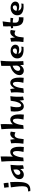

<svg xmlns="http://www.w3.org/2000/svg" viewBox="2751 -3689 1097 6813"><g transform="rotate(-90 3299.5 -282.5)"><path d="M62 -521Q62 -564 56 -601.5Q50 -639 43 -678L201 -703Q211 -665 216.5 -618.5Q222 -572 221 -533ZM243 -60Q228 111 151.5 183.5Q75 256 -74 244L-87 165Q-31 169 5 158.5Q41 148 60.5 123.5Q80 99 88 62.5Q96 26 97 -22Q98 -75 94 -132.5Q90 -190 81.5 -265Q73 -340 58 -444L244 -471Q248 -382 249.5 -311.5Q251 -241 249.5 -180.5Q248 -120 243 -60Z M508 14Q466 14 429.5 -3.5Q393 -21 371 -55Q349 -89 349 -140Q349 -197 381.5 -252Q414 -307 488 -355.5Q562 -404 687 -441L730 -365Q660 -351 614.5 -329Q569 -307 544 -282.5Q519 -258 509.5 -235Q500 -212 500 -194Q500 -159 519 -134Q538 -109 570 -109Q600 -109 628.5 -127Q657 -145 676.5 -181Q696 -217 695 -271L754 -309Q748 -220 724.5 -158.5Q701 -97 665 -59Q629 -21 588.5 -3.5Q548 14 508 14ZM722 15Q714 -26 708 -82.5Q702 -139 697.5 -198Q693 -257 690.5 -310Q688 -363 687 -398.5Q686 -434 687 -441L856 -458Q842 -323 839 -216Q836 -109 842 -13Z M1114 -5 984 7Q988 -86 990 -186.5Q992 -287 990 -389.5Q988 -492 984 -591.5Q980 -691 972 -781L1153 -808Q1157 -620 1148.5 -416.5Q1140 -213 1114 -5ZM1490 15 1314 3Q1326 -43 1335 -94.5Q1344 -146 1346.5 -195.5Q1349 -245 1343.5 -285Q1338 -325 1322 -349Q1306 -373 1278 -373Q1251 -373 1225 -346.5Q1199 -320 1177 -271.5Q1155 -223 1138.5 -155Q1122 -87 1114 -5L1036 -133Q1042 -175 1058.5 -221Q1075 -267 1100.5 -310.5Q1126 -354 1159 -389Q1192 -424 1231 -445Q1270 -466 1314 -466Q1371 -466 1407.5 -434.5Q1444 -403 1465 -351Q1486 -299 1493.5 -235.5Q1501 -172 1499 -107Q1497 -42 1490 15Z M1769 9 1740 -141Q1743 -227 1768 -295.5Q1793 -364 1834 -408Q1875 -452 1926.5 -464.5Q1978 -477 2036 -449L2011 -283Q1945 -316 1901.5 -312Q1858 -308 1832 -270Q1806 -232 1791.5 -162Q1777 -92 1769 9ZM1769 9 1607 -1Q1618 -81 1624 -152.5Q1630 -224 1629 -294Q1628 -364 1620 -437L1750 -464Q1761 -397 1766.5 -338.5Q1772 -280 1774 -225Q1776 -170 1774.5 -113Q1773 -56 1769 9Z M2263 -5 2133 7Q2137 -86 2139 -186.5Q2141 -287 2139 -389.5Q2137 -492 2133 -591.5Q2129 -691 2121 -781L2302 -808Q2306 -620 2297.5 -416.5Q2289 -213 2263 -5ZM2639 15 2463 3Q2475 -43 2484 -94.5Q2493 -146 2495.5 -195.5Q2498 -245 2492.5 -285Q2487 -325 2471 -349Q2455 -373 2427 -373Q2400 -373 2374 -346.5Q2348 -320 2326 -271.5Q2304 -223 2287.5 -155Q2271 -87 2263 -5L2185 -133Q2191 -175 2207.5 -221Q2224 -267 2249.5 -310.5Q2275 -354 2308 -389Q2341 -424 2380 -445Q2419 -466 2463 -466Q2520 -466 2556.5 -434.5Q2593 -403 2614 -351Q2635 -299 2642.5 -235.5Q2650 -172 2648 -107Q2646 -42 2639 15Z M2933 14Q2876 14 2839.5 -15.5Q2803 -45 2782.5 -94Q2762 -143 2754.5 -203.5Q2747 -264 2748.5 -327Q2750 -390 2757 -447L2934 -460Q2921 -414 2912.5 -362Q2904 -310 2901.5 -260Q2899 -210 2904.5 -169Q2910 -128 2925.5 -103.5Q2941 -79 2970 -79Q2996 -79 3021.5 -106Q3047 -133 3069 -183Q3091 -233 3107 -301.5Q3123 -370 3131 -452L3180 -304Q3178 -259 3165 -214Q3152 -169 3130 -128Q3108 -87 3078 -55Q3048 -23 3011.5 -4.5Q2975 14 2933 14ZM3155 14Q3144 -53 3137.5 -110.5Q3131 -168 3128.5 -221.5Q3126 -275 3127 -331.5Q3128 -388 3131 -452L3293 -465Q3276 -346 3272.5 -235Q3269 -124 3280 -13Z M3945 10 3768 -2Q3781 -48 3789.5 -99Q3798 -150 3800.5 -198.5Q3803 -247 3797.5 -286.5Q3792 -326 3776.5 -349.5Q3761 -373 3732 -373Q3706 -373 3680.5 -346Q3655 -319 3633 -269.5Q3611 -220 3595 -151.5Q3579 -83 3571 -1L3522 -133Q3524 -178 3537 -224.5Q3550 -271 3572 -314.5Q3594 -358 3624 -392Q3654 -426 3690.5 -446Q3727 -466 3769 -466Q3826 -466 3862.5 -435Q3899 -404 3919.5 -352.5Q3940 -301 3947.5 -238.5Q3955 -176 3953.5 -111.5Q3952 -47 3945 10ZM3571 -1 3409 12Q3426 -107 3429.5 -218Q3433 -329 3422 -439L3547 -466Q3558 -399 3564.5 -341.5Q3571 -284 3573.5 -230.5Q3576 -177 3575 -121Q3574 -65 3571 -1Z M4537 -4 4405 7Q4388 -133 4379 -265Q4370 -397 4368 -527Q4366 -657 4368 -786L4550 -811Q4540 -711 4535.5 -611.5Q4531 -512 4529.5 -413Q4528 -314 4530 -212.5Q4532 -111 4537 -4ZM4199 14Q4157 14 4120.5 -3.5Q4084 -21 4062 -55Q4040 -89 4040 -140Q4040 -197 4072.5 -259.5Q4105 -322 4179 -378Q4253 -434 4378 -471L4421 -395Q4351 -381 4305.5 -354.5Q4260 -328 4235 -297.5Q4210 -267 4200.5 -239.5Q4191 -212 4191 -194Q4191 -159 4210 -136.5Q4229 -114 4261 -114Q4291 -114 4318.5 -130.5Q4346 -147 4364 -182Q4382 -217 4381 -271L4440 -309Q4434 -220 4411 -158.5Q4388 -97 4353.5 -59Q4319 -21 4279 -3.5Q4239 14 4199 14Z M5041 2Q4982 8 4923 6Q4864 4 4812 -8.5Q4760 -21 4719.5 -47Q4679 -73 4656 -115Q4633 -157 4633 -219Q4633 -279 4656.5 -323Q4680 -367 4718.5 -396.5Q4757 -426 4804.5 -440.5Q4852 -455 4900 -455Q4973 -455 5022.5 -429.5Q5072 -404 5096.5 -366Q5121 -328 5120 -288Q5120 -255 5104.5 -223Q5089 -191 5052 -170.5Q5015 -150 4949 -150Q4926 -150 4898.5 -154Q4871 -158 4842.5 -165.5Q4814 -173 4788 -183.5Q4762 -194 4744 -207L4770 -256Q4791 -244 4820.5 -236Q4850 -228 4890 -228Q4918 -228 4940 -237Q4962 -246 4974.5 -263.5Q4987 -281 4987 -307Q4987 -323 4980 -338.5Q4973 -354 4957.5 -364.5Q4942 -375 4914 -375Q4884 -375 4855 -354Q4826 -333 4808 -300.5Q4790 -268 4790 -232Q4790 -185 4807.5 -150Q4825 -115 4859 -94Q4893 -73 4941.5 -68Q4990 -63 5052 -75Z M5376 9 5347 -141Q5350 -227 5375 -295.5Q5400 -364 5441 -408Q5482 -452 5533.5 -464.5Q5585 -477 5643 -449L5618 -283Q5552 -316 5508.5 -312Q5465 -308 5439 -270Q5413 -232 5398.5 -162Q5384 -92 5376 9ZM5376 9 5214 -1Q5225 -81 5231 -152.5Q5237 -224 5236 -294Q5235 -364 5227 -437L5357 -464Q5368 -397 5373.5 -338.5Q5379 -280 5381 -225Q5383 -170 5381.5 -113Q5380 -56 5376 9Z M6090 1Q6000 7 5939.5 -13Q5879 -33 5844 -75.5Q5809 -118 5792.5 -181Q5776 -244 5775 -324Q5773 -390 5771.5 -456Q5770 -522 5770 -587.5Q5770 -653 5771 -717L5947 -738Q5936 -654 5926 -577.5Q5916 -501 5909.5 -431Q5903 -361 5901 -296Q5900 -241 5920.5 -210Q5941 -179 5985 -167.5Q6029 -156 6097 -162ZM6061 -362Q5981 -379 5890.5 -379Q5800 -379 5712 -365L5699 -436Q5792 -456 5891.5 -461Q5991 -466 6075 -457Z M6571 2Q6512 8 6453 6Q6394 4 6342 -8.5Q6290 -21 6249.5 -47Q6209 -73 6186 -115Q6163 -157 6163 -219Q6163 -279 6186.5 -323Q6210 -367 6248.5 -396.5Q6287 -426 6334.5 -440.5Q6382 -455 6430 -455Q6503 -455 6552.5 -429.5Q6602 -404 6626.5 -366Q6651 -328 6650 -288Q6650 -255 6634.5 -223Q6619 -191 6582 -170.5Q6545 -150 6479 -150Q6456 -150 6428.5 -154Q6401 -158 6372.5 -165.5Q6344 -173 6318 -183.5Q6292 -194 6274 -207L6300 -256Q6321 -244 6350.5 -236Q6380 -228 6420 -228Q6448 -228 6470 -237Q6492 -246 6504.5 -263.5Q6517 -281 6517 -307Q6517 -323 6510 -338.5Q6503 -354 6487.5 -364.5Q6472 -375 6444 -375Q6414 -375 6385 -354Q6356 -333 6338 -300.5Q6320 -268 6320 -232Q6320 -185 6337.5 -150Q6355 -115 6389 -94Q6423 -73 6471.5 -68Q6520 -63 6582 -75Z"/></g></svg>

Font: Marhey Light Medium
Style: Regular
Weight: 500
Version: Version 1.000